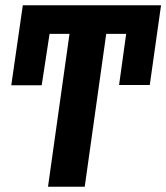

<svg xmlns="http://www.w3.org/2000/svg" viewBox="-20 -712 634 732"><path d="M163 0 245 -583H169L139 -387H23L67 -692H594L551 -388H434L461 -583H385L303 0Z"/></svg>

Font: Fira Sans Extra Condensed SemiBold
Style: Italic
Weight: 600
Width: 3
Italic angle: -8°
Designer: Carrois Corporate & Edenspiekermann AG
Foundry: Carrois Corporate GbR & Edenspiekermann AG
Version: Version 4.203